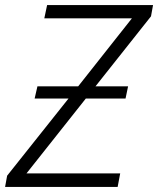

<svg xmlns="http://www.w3.org/2000/svg" viewBox="-29 -734 621 754"><path d="M-9 0 -1 -44 240 -347H107L118 -395H278L489 -662H145L156 -714H572L564 -670L346 -395H474L464 -347H308L75 -53H443L433 0Z"/></svg>

Font: Noto Sans UI Light
Style: Italic
Weight: 300
Italic angle: -12°
Designer: Monotype Design Team
Foundry: Monotype Imaging Inc.
Version: Version 1.901